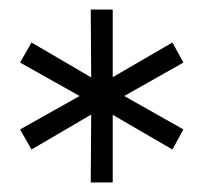

<svg xmlns="http://www.w3.org/2000/svg" viewBox="-20 -762 426 402"><path d="M364 -631 226 -553V-569L364 -491L341 -449L205 -528L216 -533V-380H170L171 -533L181 -528L46 -449L22 -491L161 -569V-553L22 -631L46 -673L181 -594L171 -589L170 -742H216V-589L205 -594L341 -673Z"/></svg>

Font: MOST Montserrat
Style: Regular
Weight: 400
Designer: Julieta Ulanovsky
Foundry: Julieta Ulanovsky
Version: Version 8.000;March 11, 2024;FontCreator 15.0.0.2926 64-bit